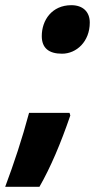

<svg xmlns="http://www.w3.org/2000/svg" viewBox="-79 -581 366 740"><path d="M160 -374C216 -374 267 -421 267 -494C267 -536 240 -561 196 -561C121 -561 82 -503 82 -442C82 -396 109 -374 160 -374ZM-59 139H73C116 64 155 -28 192 -136L189 -146H33C6 -45 -25 48 -59 139Z"/></svg>

Font: Noto Sans ExtraCondensed Black
Style: Italic
Weight: 900
Width: 2
Italic angle: -12°
Designer: Monotype Design Team
Foundry: Monotype Imaging Inc.
Version: Version 2.013